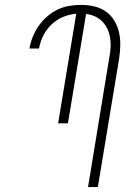

<svg xmlns="http://www.w3.org/2000/svg" viewBox="-20 -763 540 783"><path d="M339 0 426 -530Q430 -550 431 -570Q432 -590 429 -609Q426 -628 418 -645Q410 -662 397.5 -675Q385 -688 367.5 -696Q350 -704 331 -706L257 -260H217L291 -707Q264 -705 237.5 -694Q211 -683 190 -663Q169 -643 156.5 -617.5Q144 -592 139 -565H100Q104 -589 113.5 -612.5Q123 -636 137.5 -657Q152 -678 172 -695.5Q192 -713 215 -724Q238 -735 262.5 -739Q287 -743 311 -743Q338 -743 364 -737Q390 -731 411 -716.5Q432 -702 445.5 -680Q459 -658 465 -632.5Q471 -607 470.5 -579.5Q470 -552 466 -525L379 0Z"/></svg>

Font: Iosevka Term Curly Extralight
Style: Italic
Weight: 200
Italic angle: -9°
Designer: Belleve Invis
Foundry: Belleve Invis
Version: Version 32.3.0